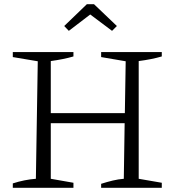

<svg xmlns="http://www.w3.org/2000/svg" viewBox="-20 -895 835 915"><path d="M41 0V-21Q69 -30 96.5 -35.5Q124 -41 151 -43L160 -603L41 -623V-647H330V-626Q306 -619 278.5 -613.5Q251 -608 222 -604V-356H575L579 -603L462 -623V-647H751V-626Q727 -619 699.5 -613.5Q672 -608 641 -604V-43L751 -24V0H462V-19Q490 -28 517 -34.5Q544 -41 570 -43L574 -308H222V-43L330 -24V0ZM428 -875 537 -771 514 -748 410 -826 308 -748 286 -771 394 -875Z"/></svg>

Font: Piazzolla SC Light
Style: Regular
Weight: 300
Designer: Juan Pablo del Peral
Foundry: Huerta Tipografica
Version: Version 1.330